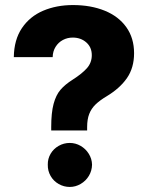

<svg xmlns="http://www.w3.org/2000/svg" viewBox="-20 -737 598 767"><path d="M270.5 -418.9Q308.1 -442.9 327.4 -464.8Q346.7 -486.8 346.7 -516.6Q346.7 -548.3 324.7 -567.6Q302.7 -586.9 270.5 -586.9Q249.5 -586.9 231.4 -577.4Q213.4 -567.9 202.1 -550Q190.9 -532.2 190.4 -508.8H35.2Q36.1 -578.1 67.6 -624.8Q99.1 -671.4 152.3 -694.1Q205.6 -716.8 271.5 -716.8Q342.8 -716.8 398.2 -694.3Q453.6 -671.9 484.6 -628.4Q515.6 -585 515.6 -524.4Q515.6 -466.3 487.3 -425.3Q459 -384.3 406.2 -352.5Q378.4 -335.9 361.6 -319.6Q344.7 -303.2 336.4 -281.7Q328.1 -260.3 328.1 -229.5V-215.8H184.6V-229.5Q184.6 -286.6 194.1 -322Q203.6 -357.4 221.7 -378.4Q239.7 -399.4 270.5 -418.9ZM170.9 -79.1Q170.4 -102.5 182.1 -122.6Q193.8 -142.6 214.4 -154.3Q234.9 -166 258.8 -166Q281.7 -166 302 -154.3Q322.3 -142.6 334.7 -122.6Q347.2 -102.5 347.7 -79.1Q347.2 -54.7 335 -34.4Q322.8 -14.2 302.2 -2.2Q281.7 9.8 258.8 9.8Q234.9 9.8 214.4 -2Q193.8 -13.7 182.1 -34.2Q170.4 -54.7 170.9 -79.1Z"/></svg>

Font: Pretendard JP ExtraBold
Style: Regular
Weight: 800
Designer: Base glyphs from Inter by Rasmus Andersson; Hangeul glyphs from Noto Sans CJK(Source Han Sans) by Jang Soo-young and Kan
Foundry: Kil Hyung-jin
Version: Version 1.309